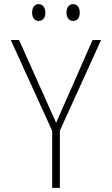

<svg xmlns="http://www.w3.org/2000/svg" viewBox="-20 -907 540 927"><path d="M332 -806C355 -806 365 -822 365 -846C365 -870 354 -887 332 -887C313 -887 301 -870 301 -846C301 -823 313 -806 332 -806ZM166 -806C188 -806 199 -822 199 -846C199 -869 188 -887 166 -887C146 -887 135 -869 135 -846C135 -823 146 -806 166 -806ZM232 0H269V-276L468 -714H427L251 -314L72 -714H32L232 -275Z"/></svg>

Font: Noto Sans Mono ExtraCondensed ExtraLight
Style: Regular
Weight: 200
Width: 2
Designer: Monotype Design Team
Foundry: Monotype Imaging Inc.
Version: Version 2.014